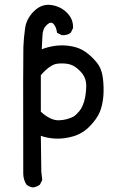

<svg xmlns="http://www.w3.org/2000/svg" viewBox="-20 -654 540 810"><path d="M119.1 136.7Q103.5 134.8 91.8 125Q78.1 103.5 78.1 78.1Q77.1 -417 78.6 -455.6Q80.1 -494.1 85.9 -535.2Q91.8 -576.2 124 -607.4Q156.2 -638.7 196.3 -632.8Q236.3 -627 263.2 -599.6Q290 -572.3 288.1 -535.2L278.3 -515.6Q262.7 -503.9 240.2 -505.9L220.7 -515.6Q217.8 -539.1 206.5 -552.2Q195.3 -565.4 177.7 -549.3Q160.2 -533.2 159.2 -504.9Q158.2 -476.6 156.2 -446.3Q187.5 -458 218.8 -461.4Q250 -464.8 283.7 -458.5Q317.4 -452.1 342.8 -433.6Q368.2 -415 388.7 -389.6Q409.2 -364.3 414.1 -324.2Q418.9 -284.2 416 -248Q413.1 -211.9 401.4 -182.6Q389.6 -153.3 359.4 -122.1Q329.1 -90.8 289.6 -79.1Q250 -67.4 213.9 -69.3Q177.7 -71.3 152.3 -81.1L154.3 70.3L158.2 105.5L148.4 125Q134.8 134.8 119.1 136.7ZM292 -163.1Q302.7 -170.9 314.9 -185.5Q327.1 -200.2 335 -226.6Q342.8 -252.9 343.8 -289.1Q344.7 -325.2 321.3 -350.6Q297.9 -376 274.9 -382.3Q252 -388.7 221.7 -385.3Q191.4 -381.8 152.3 -336.9V-182.6Q193.4 -145.5 228 -146.5Q262.7 -147.5 292 -163.1Z"/></svg>

Font: NaikaiFont
Style: Regular
Weight: 400
Version: Version 1.67